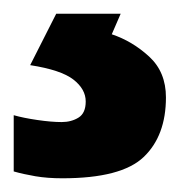

<svg xmlns="http://www.w3.org/2000/svg" viewBox="-38 -20 263 280"><path d="M204 122Q204 178 171.5 209Q139 240 53 240Q31 240 13.5 237Q-4 234 -18 230V148Q-4 152 16.5 155Q37 158 52 158Q66 158 76.5 151.5Q87 145 87 128Q87 110 69 96Q51 82 6 75L44 0H138L125 30Q155 40 179.5 62.5Q204 85 204 122Z"/></svg>

Font: Noto Sans Kannada
Style: Bold
Weight: 700
Designer: Jelle Bosma - Monotype Design Team
Foundry: Monotype Imaging Inc.
Version: Version 2.005; ttfautohint (v1.8.4.7-5d5b)